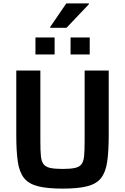

<svg xmlns="http://www.w3.org/2000/svg" viewBox="-20 -1104 738 1132"><path d="M349 8Q258 8 203.5 -6Q149 -20 121.5 -54.5Q94 -89 85 -150.5Q76 -212 76 -307V-688H218V-271Q218 -218 221 -185.5Q224 -153 236.5 -136.5Q249 -120 275.5 -114Q302 -108 349 -108Q396 -108 422.5 -114Q449 -120 461 -136.5Q473 -153 476 -185.5Q479 -218 479 -271V-688H621V-307Q621 -212 612 -150.5Q603 -89 576 -54.5Q549 -20 495 -6Q441 8 349 8ZM189 -783V-883H302V-783ZM396 -783V-883H509V-783ZM276 -940V-945L371 -1084H504V-1079L372 -940Z"/></svg>

Font: Saira SemiBold
Style: Regular
Weight: 600
Designer: Hector Gatti with collaboration of the Omnibus-Type team
Foundry: Omnibus-Type
Version: Version 1.100; ttfautohint (v1.8.3)